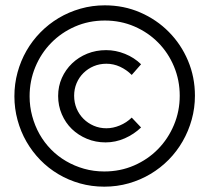

<svg xmlns="http://www.w3.org/2000/svg" viewBox="-20 -709 785 720"><path d="M474 -428Q454.5 -447.5 430 -458.8Q405.5 -470 379 -470Q353.5 -470 331.5 -460.8Q309.5 -451.5 293 -435.2Q276.5 -419 267.2 -397Q258 -375 258 -350Q258 -324.5 267.2 -302.2Q276.5 -280 293 -263.5Q309.5 -247 331.5 -237.5Q353.5 -228 379 -228Q404 -228 429.2 -238.5Q454.5 -249 474 -268L509 -231Q482.5 -205.5 447.8 -190.2Q413 -175 376 -175Q338.5 -175 306 -188.5Q273.5 -202 249.5 -225.2Q225.5 -248.5 211.8 -280.5Q198 -312.5 198 -349Q198 -385.5 212 -416.8Q226 -448 250.2 -471.2Q274.5 -494.5 307.2 -507.8Q340 -521 378 -521Q414 -521 448.8 -507Q483.5 -493 509 -468ZM373 -689Q444.5 -689 506 -662.2Q567.5 -635.5 613.2 -589.2Q659 -543 685 -481.5Q711 -420 711 -350Q711 -304 699 -260.8Q687 -217.5 665.2 -179.5Q643.5 -141.5 612.8 -110.2Q582 -79 544.2 -56.5Q506.5 -34 462.8 -21.5Q419 -9 371 -9Q323.5 -9 280 -21.2Q236.5 -33.5 199 -55.8Q161.5 -78 131.2 -109Q101 -140 79.2 -177.8Q57.5 -215.5 45.8 -258.8Q34 -302 34 -348Q34 -394.5 45.8 -437.5Q57.5 -480.5 79.2 -518.5Q101 -556.5 131.8 -587.8Q162.5 -619 200.2 -641.5Q238 -664 281.8 -676.5Q325.5 -689 373 -689ZM373 -632Q313 -632 261.5 -609.5Q210 -587 172 -548.2Q134 -509.5 112.5 -457.8Q91 -406 91 -348Q91 -309.5 100.8 -273.5Q110.5 -237.5 128.2 -206Q146 -174.5 171.2 -148.8Q196.5 -123 227.8 -104.8Q259 -86.5 295.2 -76.2Q331.5 -66 371 -66Q431 -66 482.8 -88.5Q534.5 -111 572.5 -149.8Q610.5 -188.5 632.2 -240.2Q654 -292 654 -350Q654 -408 632.5 -459.5Q611 -511 573.2 -549.2Q535.5 -587.5 484 -609.8Q432.5 -632 373 -632Z"/></svg>

Font: Argentum Sans
Style: Regular
Weight: 400
Designer: Julieta Ulanovsky, Owen Earl, Chris M. Simpson, Rasmus Andersson, Cristiano Sobral
Foundry: The Argentum Sans Project Authors
Version: Version 3.135; ttfautohint (v1.8.4.7-5d5b-dirty)